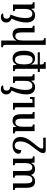

<svg xmlns="http://www.w3.org/2000/svg" viewBox="1638 -2446 1063 4378"><g transform="rotate(-90 2169.0 -257.5)"><path d="M589 -492V-453C636 -453 640 -444 640 -389V-216C640 -125 612 -52 541 -52C481 -52 459 -98 459 -191V-492H307V-453C354 -453 358 -446 358 -389V-203C358 -116 330 -51 258 -51C196 -51 176 -101 176 -191V-492H25V-451C71 -451 76 -446 76 -392V-176C76 -48 123 11 219 11C283 11 335 -13 364 -78H369C388 -20 431 11 502 11C567 11 609 -11 639 -76H643L652 0H792V-39C745 -39 740 -48 740 -100V-492Z M1038 -502C921 -502 852 -434 852 -370C852 -325 882 -305 937 -305C937 -396 971 -451 1037 -451C1100 -451 1133 -410 1133 -334C1133 -241 1102 -157 1005 -36C887 107 866 153 866 196C866 236 889 254 931 254H1218V197H1010C979 197 970 188 970 166C971 130 985 107 1101 -34C1208 -166 1234 -241 1234 -324C1234 -439 1158 -502 1038 -502Z M1804 -41C1758 -41 1753 -48 1753 -105V-314C1753 -444 1704 -502 1607 -502C1542 -502 1503 -480 1469 -416H1466L1457 -492H1315V-451C1359 -451 1368 -443 1368 -389V0H1520V-41C1474 -41 1468 -48 1468 -103V-275C1468 -369 1495 -439 1568 -439C1632 -439 1652 -387 1652 -299V0H1804ZM2145 -106H2103C2103 -52 2096 -48 2055 -48H2012V-492H1856V-451H1871C1906 -451 1912 -445 1912 -405V0H2145Z M2369 11C2435 11 2477 -9 2512 -75H2516L2526 0H2666V-41C2622 -41 2614 -48 2614 -104V-492H2464V-453C2508 -453 2514 -446 2514 -388V-217C2514 -128 2485 -51 2399 -51C2335 -51 2306 -105 2306 -201C2306 -309 2331 -426 2381 -537V-551C2314 -565 2292 -591 2292 -637C2292 -689 2312 -717 2412 -717C2410 -749 2385 -769 2330 -769C2251 -769 2204 -715 2204 -647C2204 -585 2238 -543 2293 -524C2233 -410 2205 -290 2205 -185C2205 -49 2271 11 2369 11Z M2717 120H2788V254H2941V213C2900 213 2888 207 2888 145V120H3165V72H2888V46C2888 4 2888 -44 2883 -76H2888C2914 -21 2954 11 3028 11C3138 11 3201 -71 3201 -243C3201 -416 3138 -502 3021 -502C2951 -502 2909 -468 2885 -411H2881L2869 -492H2736V-451C2782 -451 2788 -444 2788 -388V72H2717ZM2998 -45C2928 -45 2889 -94 2889 -244C2889 -373 2918 -446 2995 -446C3070 -446 3100 -375 3100 -243C3100 -111 3071 -45 2998 -45Z M3770 -41C3724 -41 3719 -48 3719 -105V-314C3719 -444 3670 -502 3573 -502C3508 -502 3468 -480 3435 -415H3431C3432 -441 3434 -466 3434 -492V-760H3281V-719C3325 -719 3334 -711 3334 -657V254H3486V213C3440 213 3434 206 3434 151V-275C3434 -370 3461 -439 3534 -439C3598 -439 3618 -387 3618 -299V0H3770Z M4009 11C4075 11 4117 -9 4152 -75H4156L4166 0H4306V-41C4262 -41 4254 -48 4254 -104V-492H4104V-453C4148 -453 4154 -446 4154 -388V-217C4154 -128 4125 -51 4039 -51C3975 -51 3946 -105 3946 -201C3946 -309 3971 -426 4021 -537V-551C3954 -565 3932 -591 3932 -637C3932 -689 3952 -717 4052 -717C4050 -749 4025 -769 3970 -769C3891 -769 3844 -715 3844 -647C3844 -585 3878 -543 3933 -524C3873 -410 3845 -290 3845 -185C3845 -49 3911 11 4009 11Z"/></g></svg>

Font: Noto Serif Armenian SemiCondensed Medium
Style: Regular
Weight: 500
Width: 4
Designer: Monotype Design Team
Foundry: Monotype Imaging Inc.
Version: Version 2.008